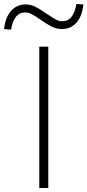

<svg xmlns="http://www.w3.org/2000/svg" viewBox="-91 -938 436 958"><path d="M105 0V-705H150V0ZM-36 -790 -71 -793Q-64 -852 -35.5 -884Q-7 -916 38 -916Q63 -916 87 -903.5Q111 -891 141 -870Q169 -851 186 -841.5Q203 -832 219 -832Q249 -832 266 -854Q283 -876 290 -918L325 -916Q319 -857 290.5 -825Q262 -793 217 -793Q193 -793 168 -805Q143 -817 111 -840Q86 -858 68 -867Q50 -876 35 -876Q6 -876 -11.5 -854Q-29 -832 -36 -790Z"/></svg>

Font: Nunito Sans 10pt ExtraLight
Style: Regular
Weight: 250
Designer: Vernon Adams
Foundry: Vernon Adams
Version: Version 3.101;gftools[0.9.27]